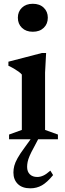

<svg xmlns="http://www.w3.org/2000/svg" viewBox="-20 -737 344 1016"><path d="M153.5 -569Q117.5 -569 96 -589.8Q74.5 -610.5 74.5 -643.5Q74.5 -675.5 96 -696.2Q117.5 -717 153.5 -717Q190 -717 211.5 -696.2Q233 -675.5 233 -643.5Q233 -610.5 211.5 -589.8Q190 -569 153.5 -569ZM224 -456.5 218.5 -353V-49.5L286.5 -25V0H28V-25L95.5 -49.5V-342.5Q89.5 -350 78 -358.2Q66.5 -366.5 52.8 -374.5Q39 -382.5 24.5 -389V-410.5L201.5 -456.5ZM158.5 44.5Q144.5 69.5 136.8 87.8Q129 106 126.2 120Q123.5 134 123.5 146Q123.5 171.5 138 185.5Q152.5 199.5 177 199.5Q193 199.5 209 192.2Q225 185 246.5 166L261 189.5Q229.5 228 201.8 243.8Q174 259.5 140.5 259.5Q97.5 259.5 74.2 236.5Q51 213.5 51 176Q51 158.5 55.5 140.8Q60 123 73 99.8Q86 76.5 110.5 43.5L160 -25H195Z"/></svg>

Font: Newsreader 16pt SemiBold
Style: Regular
Weight: 600
Designer: Hugues Gentile
Foundry: Production Type
Version: Version 1.003